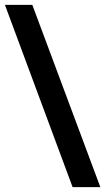

<svg xmlns="http://www.w3.org/2000/svg" viewBox="-30 -751 431 787"><path d="M267.6 16.1 -9.8 -731H102.5L381.3 16.1Z"/></svg>

Font: XB Khoramshahr
Style: Bold Italic
Weight: 700
Italic angle: -12°
Designer: Behnam
Foundry: Irmug
Version: Version 8.005 2009